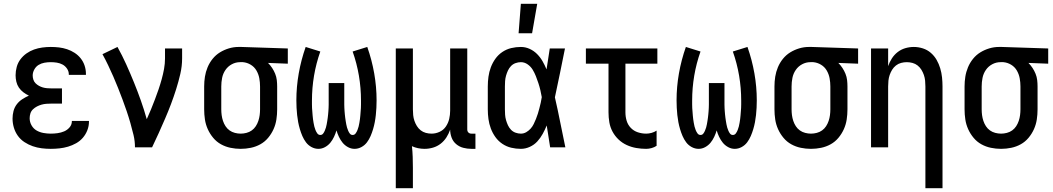

<svg xmlns="http://www.w3.org/2000/svg" viewBox="-20 -775 5540 1010"><path d="M247 8Q223 8 199 5Q175 2 152 -6Q129 -14 108.5 -27.5Q88 -41 74 -60.5Q60 -80 53 -103.5Q46 -127 46 -151Q46 -171 51 -190.5Q56 -210 68 -226Q80 -242 97 -253Q114 -264 132 -272Q117 -279 103 -289.5Q89 -300 79.5 -314Q70 -328 66 -345Q62 -362 62 -379Q62 -401 68 -423Q74 -445 87.5 -463Q101 -481 119.5 -494Q138 -507 159 -514.5Q180 -522 202.5 -525Q225 -528 247 -528Q269 -528 290.5 -525.5Q312 -523 333 -516Q354 -509 372.5 -497Q391 -485 404.5 -468Q418 -451 425 -430Q432 -409 432 -387V-381H342V-384Q342 -400 332.5 -414Q323 -428 309 -435.5Q295 -443 279 -445.5Q263 -448 247 -448Q230 -448 213.5 -445Q197 -442 183 -433.5Q169 -425 160.5 -409.5Q152 -394 152 -378Q152 -367 155.5 -356Q159 -345 167 -337Q175 -329 185 -323.5Q195 -318 205.5 -315Q216 -312 227.5 -311Q239 -310 250 -310H306V-230H250Q237 -230 224 -229Q211 -228 198.5 -224.5Q186 -221 174.5 -215Q163 -209 153.5 -200Q144 -191 140 -178.5Q136 -166 136 -153Q136 -133 146 -115.5Q156 -98 172.5 -88.5Q189 -79 208.5 -75.5Q228 -72 247 -72Q265 -72 283 -74.5Q301 -77 317.5 -84Q334 -91 346 -105Q358 -119 358 -137V-139H448V-135Q448 -112 439.5 -90Q431 -68 416 -50.5Q401 -33 380.5 -21.5Q360 -10 338 -3.5Q316 3 293 5.5Q270 8 247 8Z M690 0Q690 -33 682.5 -64.5Q675 -96 666 -127.5Q657 -159 646.5 -190Q636 -221 624.5 -251.5Q613 -282 601 -312.5Q589 -343 576 -372.5Q563 -402 549 -431.5Q535 -461 519 -490L598 -528Q623 -483 644 -436.5Q665 -390 684.5 -342Q704 -294 721 -246Q738 -198 752 -148Q764 -174 774.5 -200Q785 -226 795 -252Q805 -278 814 -304.5Q823 -331 830.5 -358Q838 -385 843 -412.5Q848 -440 848 -468V-520H938V-468Q938 -427 928.5 -386Q919 -345 906.5 -305.5Q894 -266 879.5 -227.5Q865 -189 848.5 -151Q832 -113 815 -75Q798 -37 780 0Z M1246 8Q1219 8 1192.5 2.5Q1166 -3 1142.5 -16Q1119 -29 1101.5 -50Q1084 -71 1073 -95.5Q1062 -120 1058 -146.5Q1054 -173 1054 -200V-320Q1054 -346 1058 -371.5Q1062 -397 1072 -421Q1082 -445 1098.5 -465.5Q1115 -486 1137 -499.5Q1159 -513 1184 -520.5Q1209 -528 1235 -528H1250L1494 -520V-440L1390 -444Q1402 -432 1411.5 -417.5Q1421 -403 1427.5 -387Q1434 -371 1436 -354Q1438 -337 1438 -320V-200Q1438 -173 1434 -146.5Q1430 -120 1419 -95.5Q1408 -71 1390.5 -50Q1373 -29 1349.5 -16Q1326 -3 1299.5 2.5Q1273 8 1246 8ZM1246 -72Q1261 -72 1276.5 -76Q1292 -80 1304.5 -89Q1317 -98 1325.5 -111Q1334 -124 1339 -139Q1344 -154 1346 -169.5Q1348 -185 1348 -200V-320Q1348 -342 1344 -363.5Q1340 -385 1329 -404Q1318 -423 1299 -434.5Q1280 -446 1258 -448H1243Q1220 -448 1199.5 -437Q1179 -426 1166 -407Q1153 -388 1148.5 -365.5Q1144 -343 1144 -320V-200Q1144 -185 1146 -169.5Q1148 -154 1153 -139Q1158 -124 1166.5 -111Q1175 -98 1187.5 -89Q1200 -80 1215.5 -76Q1231 -72 1246 -72Z M1655 8Q1636 8 1618.5 -1.5Q1601 -11 1589.5 -26.5Q1578 -42 1570.5 -59.5Q1563 -77 1557.5 -95.5Q1552 -114 1548.5 -132.5Q1545 -151 1543 -170Q1541 -189 1540 -208Q1539 -227 1539 -247Q1539 -318 1551.5 -389Q1564 -460 1588 -528L1665 -504Q1643 -442 1632 -377Q1621 -312 1621 -246Q1621 -236 1621 -226Q1621 -216 1621.5 -206.5Q1622 -197 1623 -187Q1624 -177 1624.5 -167.5Q1625 -158 1626.5 -148.5Q1628 -139 1629.5 -129Q1631 -119 1633.5 -109.5Q1636 -100 1639.5 -91Q1643 -82 1649 -73.5Q1655 -65 1665 -65Q1674 -65 1679.5 -72Q1685 -79 1688.5 -87.5Q1692 -96 1694.5 -104Q1697 -112 1698.5 -121Q1700 -130 1701.5 -138.5Q1703 -147 1704 -155.5Q1705 -164 1706 -173Q1707 -182 1707.5 -190.5Q1708 -199 1708.5 -207.5Q1709 -216 1709 -225Q1709 -234 1709 -242.5Q1709 -251 1709 -260V-338H1791V-260Q1791 -251 1791 -242.5Q1791 -234 1791 -225Q1791 -216 1791.5 -207.5Q1792 -199 1792.5 -190.5Q1793 -182 1794 -173Q1795 -164 1796 -155.5Q1797 -147 1798.5 -138.5Q1800 -130 1801.5 -121Q1803 -112 1805.5 -104Q1808 -96 1811.5 -87.5Q1815 -79 1820.5 -72Q1826 -65 1835 -65Q1845 -65 1851 -73.5Q1857 -82 1860.5 -91Q1864 -100 1866.5 -109.5Q1869 -119 1870.5 -129Q1872 -139 1873.5 -148.5Q1875 -158 1875.5 -167.5Q1876 -177 1877 -187Q1878 -197 1878.5 -206.5Q1879 -216 1879 -226Q1879 -236 1879 -246Q1879 -312 1868 -377Q1857 -442 1835 -504L1912 -528Q1936 -460 1948.5 -389Q1961 -318 1961 -247Q1961 -227 1960 -208Q1959 -189 1957 -170Q1955 -151 1951.5 -132.5Q1948 -114 1942.5 -95.5Q1937 -77 1929.5 -59.5Q1922 -42 1910.5 -26.5Q1899 -11 1881.5 -1.5Q1864 8 1845 8Q1827 8 1810.5 -1Q1794 -10 1782.5 -24Q1771 -38 1763 -55Q1755 -72 1750 -89Q1745 -72 1737 -55Q1729 -38 1717.5 -24Q1706 -10 1689.5 -1Q1673 8 1655 8Z M2062 215V-520H2152V-200Q2152 -185 2153.5 -169.5Q2155 -154 2160 -139.5Q2165 -125 2173 -112Q2181 -99 2193 -89.5Q2205 -80 2220 -76Q2235 -72 2250 -72Q2272 -72 2292.5 -81.5Q2313 -91 2325.5 -109.5Q2338 -128 2343 -149.5Q2348 -171 2348 -193V-520H2438V-94Q2438 -89 2439.5 -85Q2441 -81 2444 -78Q2447 -75 2451 -73.5Q2455 -72 2460 -72H2481V8H2460Q2438 8 2417 2.5Q2396 -3 2379.5 -17Q2363 -31 2355.5 -51.5Q2348 -72 2348 -93Q2341 -72 2328.5 -52.5Q2316 -33 2298 -19Q2280 -5 2258 1.5Q2236 8 2213 8Q2196 8 2179 4.5Q2162 1 2147 -6Q2150 22 2151 50.5Q2152 79 2152 108V215Z M2720 8Q2694 8 2669 2Q2644 -4 2622.5 -18.5Q2601 -33 2586 -54Q2571 -75 2562 -99Q2553 -123 2549.5 -148.5Q2546 -174 2546 -200V-320Q2546 -346 2549.5 -371.5Q2553 -397 2562 -421Q2571 -445 2586 -466Q2601 -487 2622.5 -501.5Q2644 -516 2669 -522Q2694 -528 2720 -528Q2744 -528 2766 -518Q2788 -508 2805 -491Q2822 -474 2834 -453Q2846 -432 2855 -410Q2859 -437 2863.5 -464.5Q2868 -492 2872 -520H2952Q2939 -456 2926 -391.5Q2913 -327 2899 -263Q2914 -198 2927 -132Q2940 -66 2954 0H2874Q2870 -29 2865 -57.5Q2860 -86 2856 -115Q2847 -93 2835 -71Q2823 -49 2806.5 -31Q2790 -13 2767 -2.5Q2744 8 2720 8ZM2720 -72Q2735 -72 2748 -79.5Q2761 -87 2771 -98Q2781 -109 2787.5 -122.5Q2794 -136 2799.5 -149.5Q2805 -163 2809.5 -177.5Q2814 -192 2817.5 -206Q2821 -220 2824.5 -234.5Q2828 -249 2830 -264Q2827 -282 2822.5 -301Q2818 -320 2812 -338Q2806 -356 2799 -374Q2792 -392 2782 -408.5Q2772 -425 2755.5 -436.5Q2739 -448 2720 -448Q2706 -448 2692 -443Q2678 -438 2668 -427.5Q2658 -417 2652 -404Q2646 -391 2642 -377Q2638 -363 2637 -348.5Q2636 -334 2636 -320V-200Q2636 -186 2637 -171.5Q2638 -157 2642 -143Q2646 -129 2652 -116Q2658 -103 2668 -92.5Q2678 -82 2692 -77Q2706 -72 2720 -72ZM2708 -600 2720 -755H2806L2779 -600Z M3379 8Q3353 8 3327 3.5Q3301 -1 3277 -12Q3253 -23 3234 -41Q3215 -59 3202.5 -82Q3190 -105 3185.5 -131Q3181 -157 3181 -184V-440H3062V-520H3438V-440H3270V-184Q3270 -161 3276.5 -139.5Q3283 -118 3298.5 -102Q3314 -86 3335.5 -79Q3357 -72 3379 -72Q3393 -72 3407.5 -76Q3422 -80 3434 -88V-8Q3422 0 3407.5 4Q3393 8 3379 8Z M3655 8Q3636 8 3618.5 -1.5Q3601 -11 3589.5 -26.5Q3578 -42 3570.5 -59.5Q3563 -77 3557.5 -95.5Q3552 -114 3548.5 -132.5Q3545 -151 3543 -170Q3541 -189 3540 -208Q3539 -227 3539 -247Q3539 -318 3551.5 -389Q3564 -460 3588 -528L3665 -504Q3643 -442 3632 -377Q3621 -312 3621 -246Q3621 -236 3621 -226Q3621 -216 3621.5 -206.5Q3622 -197 3623 -187Q3624 -177 3624.5 -167.5Q3625 -158 3626.5 -148.5Q3628 -139 3629.5 -129Q3631 -119 3633.5 -109.5Q3636 -100 3639.5 -91Q3643 -82 3649 -73.5Q3655 -65 3665 -65Q3674 -65 3679.5 -72Q3685 -79 3688.5 -87.5Q3692 -96 3694.5 -104Q3697 -112 3698.5 -121Q3700 -130 3701.5 -138.5Q3703 -147 3704 -155.5Q3705 -164 3706 -173Q3707 -182 3707.5 -190.5Q3708 -199 3708.5 -207.5Q3709 -216 3709 -225Q3709 -234 3709 -242.5Q3709 -251 3709 -260V-338H3791V-260Q3791 -251 3791 -242.5Q3791 -234 3791 -225Q3791 -216 3791.5 -207.5Q3792 -199 3792.5 -190.5Q3793 -182 3794 -173Q3795 -164 3796 -155.5Q3797 -147 3798.5 -138.5Q3800 -130 3801.5 -121Q3803 -112 3805.5 -104Q3808 -96 3811.5 -87.5Q3815 -79 3820.5 -72Q3826 -65 3835 -65Q3845 -65 3851 -73.5Q3857 -82 3860.5 -91Q3864 -100 3866.5 -109.5Q3869 -119 3870.5 -129Q3872 -139 3873.5 -148.5Q3875 -158 3875.5 -167.5Q3876 -177 3877 -187Q3878 -197 3878.5 -206.5Q3879 -216 3879 -226Q3879 -236 3879 -246Q3879 -312 3868 -377Q3857 -442 3835 -504L3912 -528Q3936 -460 3948.5 -389Q3961 -318 3961 -247Q3961 -227 3960 -208Q3959 -189 3957 -170Q3955 -151 3951.5 -132.5Q3948 -114 3942.5 -95.5Q3937 -77 3929.5 -59.5Q3922 -42 3910.5 -26.5Q3899 -11 3881.5 -1.5Q3864 8 3845 8Q3827 8 3810.5 -1Q3794 -10 3782.5 -24Q3771 -38 3763 -55Q3755 -72 3750 -89Q3745 -72 3737 -55Q3729 -38 3717.5 -24Q3706 -10 3689.5 -1Q3673 8 3655 8Z M4246 8Q4219 8 4192.5 2.5Q4166 -3 4142.5 -16Q4119 -29 4101.5 -50Q4084 -71 4073 -95.5Q4062 -120 4058 -146.5Q4054 -173 4054 -200V-320Q4054 -346 4058 -371.5Q4062 -397 4072 -421Q4082 -445 4098.5 -465.5Q4115 -486 4137 -499.5Q4159 -513 4184 -520.5Q4209 -528 4235 -528H4250L4494 -520V-440L4390 -444Q4402 -432 4411.5 -417.5Q4421 -403 4427.5 -387Q4434 -371 4436 -354Q4438 -337 4438 -320V-200Q4438 -173 4434 -146.5Q4430 -120 4419 -95.5Q4408 -71 4390.5 -50Q4373 -29 4349.5 -16Q4326 -3 4299.5 2.5Q4273 8 4246 8ZM4246 -72Q4261 -72 4276.5 -76Q4292 -80 4304.5 -89Q4317 -98 4325.5 -111Q4334 -124 4339 -139Q4344 -154 4346 -169.5Q4348 -185 4348 -200V-320Q4348 -342 4344 -363.5Q4340 -385 4329 -404Q4318 -423 4299 -434.5Q4280 -446 4258 -448H4243Q4220 -448 4199.5 -437Q4179 -426 4166 -407Q4153 -388 4148.5 -365.5Q4144 -343 4144 -320V-200Q4144 -185 4146 -169.5Q4148 -154 4153 -139Q4158 -124 4166.5 -111Q4175 -98 4187.5 -89Q4200 -80 4215.5 -76Q4231 -72 4246 -72Z M4848 215V-320Q4848 -335 4846.5 -350.5Q4845 -366 4840 -380.5Q4835 -395 4827 -408Q4819 -421 4807 -430.5Q4795 -440 4780 -444Q4765 -448 4750 -448Q4735 -448 4720 -444Q4705 -440 4693 -430.5Q4681 -421 4673 -408Q4665 -395 4660 -380.5Q4655 -366 4653.5 -350.5Q4652 -335 4652 -320V0H4562V-520H4652V-427Q4659 -448 4671.5 -467.5Q4684 -487 4702 -501Q4720 -515 4742 -521.5Q4764 -528 4787 -528Q4811 -528 4834.5 -520.5Q4858 -513 4876.5 -497Q4895 -481 4907 -460Q4919 -439 4926 -415.5Q4933 -392 4935.5 -368Q4938 -344 4938 -320V215Z M5246 8Q5219 8 5192.5 2.5Q5166 -3 5142.5 -16Q5119 -29 5101.5 -50Q5084 -71 5073 -95.5Q5062 -120 5058 -146.5Q5054 -173 5054 -200V-320Q5054 -346 5058 -371.5Q5062 -397 5072 -421Q5082 -445 5098.5 -465.5Q5115 -486 5137 -499.5Q5159 -513 5184 -520.5Q5209 -528 5235 -528H5250L5494 -520V-440L5390 -444Q5402 -432 5411.5 -417.5Q5421 -403 5427.5 -387Q5434 -371 5436 -354Q5438 -337 5438 -320V-200Q5438 -173 5434 -146.5Q5430 -120 5419 -95.5Q5408 -71 5390.5 -50Q5373 -29 5349.5 -16Q5326 -3 5299.5 2.5Q5273 8 5246 8ZM5246 -72Q5261 -72 5276.5 -76Q5292 -80 5304.5 -89Q5317 -98 5325.5 -111Q5334 -124 5339 -139Q5344 -154 5346 -169.5Q5348 -185 5348 -200V-320Q5348 -342 5344 -363.5Q5340 -385 5329 -404Q5318 -423 5299 -434.5Q5280 -446 5258 -448H5243Q5220 -448 5199.5 -437Q5179 -426 5166 -407Q5153 -388 5148.5 -365.5Q5144 -343 5144 -320V-200Q5144 -185 5146 -169.5Q5148 -154 5153 -139Q5158 -124 5166.5 -111Q5175 -98 5187.5 -89Q5200 -80 5215.5 -76Q5231 -72 5246 -72Z"/></svg>

Font: Iosevka Medium
Style: Regular
Weight: 500
Monospace: yes
Designer: Belleve Invis
Foundry: Belleve Invis
Version: Version 32.5.0; ttfautohint (v1.8.4)